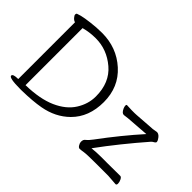

<svg xmlns="http://www.w3.org/2000/svg" viewBox="-108 -1059 1416 1416"><g transform="rotate(45 600.0 -351.0)"><path d="M169 8Q51 8 51 -15Q51 -34 106 -34V-626Q92 -629 79 -643.5Q66 -658 66 -668Q66 -678 73 -681Q121 -700 244 -710Q277 -712 303 -712Q456 -712 564.5 -614Q673 -516 673 -360Q673 -204 578 -110Q497 -30 374 -8Q297 6 183 8ZM176 -40Q323 -43 417.5 -85Q512 -127 557 -198Q602 -269 602 -348Q602 -492 508.5 -571.5Q415 -651 298 -651Q234 -651 176 -635ZM1161 7Q1120 3 1080 1H945Q855 1 828 5.5Q801 10 790 10Q779 10 769.5 -5.5Q760 -21 760 -33.5Q760 -46 763.5 -54.5Q767 -63 778.5 -71Q790 -79 815 -112Q938 -278 1061 -415L914 -404Q887 -403 845 -397H843Q824 -397 809 -430Q803 -444 803 -454.5Q803 -465 810 -465H812Q838 -463 859 -463H891Q903 -463 913 -464L1069 -475L1105 -481H1109Q1131 -479 1149 -449Q1157 -437 1157 -428.5Q1157 -420 1144 -413Q1131 -406 1125 -399Q975 -227 849 -55Q899 -60 937 -60H1014Q1126 -60 1142 -61H1143Q1154 -61 1163 -43Q1172 -25 1172 -9Q1172 7 1161 7Z"/></g></svg>

Font: LXGW Bright TC
Style: Regular
Weight: 400
Designer: Christian Thalmann (Catharsis Fonts)
Foundry: LXGW / Christian Thalmann (Catharsis Fonts) / Fontworks Inc.
Version: Version 5.501